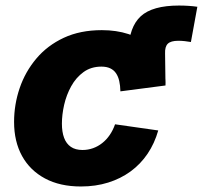

<svg xmlns="http://www.w3.org/2000/svg" viewBox="-20 -656 725 686"><path d="M433.1 -348.1 439 -476.6Q441.4 -559.6 482.9 -597.9Q524.4 -636.2 619.6 -636.2Q637.7 -636.2 654.8 -635Q671.9 -633.8 685.1 -631.8L662.1 -505.9Q651.9 -507.8 640.4 -509Q628.9 -510.3 617.2 -510.3Q590.3 -510.3 579.6 -499.8Q568.8 -489.3 569.8 -464.8L571.3 -350.6ZM269 10.3Q194.3 10.3 140.9 -18.3Q87.4 -46.9 58.8 -98.6Q30.3 -150.4 30.3 -220.2Q30.3 -282.7 50.3 -341.3Q70.3 -399.9 109.9 -446.8Q149.4 -493.7 208 -521Q266.6 -548.3 343.8 -548.3Q396 -548.3 438.7 -534.4Q481.4 -520.5 511.7 -494.6Q542 -468.8 557.6 -432.4Q573.2 -396 571.3 -350.6L410.2 -329.6Q409.7 -350.6 406 -366.7Q402.3 -382.8 394.5 -394.3Q386.7 -405.8 373.8 -411.9Q360.8 -418 342.3 -418Q305.2 -418 278.3 -398.4Q251.5 -378.9 234.4 -347.9Q217.3 -316.9 209.2 -281.5Q201.2 -246.1 201.2 -213.9Q201.2 -184.6 209 -163.6Q216.8 -142.6 233.2 -131.3Q249.5 -120.1 274.9 -120.1Q294.4 -120.1 312.3 -126.5Q330.1 -132.8 345.2 -144.8Q360.4 -156.7 372.1 -173.8Q383.8 -190.9 391.1 -211.9L545.4 -189.9Q532.2 -143.6 507.3 -106.7Q482.4 -69.8 446.8 -43.7Q411.1 -17.6 366.5 -3.7Q321.8 10.3 269 10.3Z"/></svg>

Font: Inter 17pt ExtraBold
Style: Italic
Weight: 800
Italic angle: -9.3988°
Version: Version 4.001;git-66647c0bb